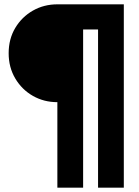

<svg xmlns="http://www.w3.org/2000/svg" viewBox="-20 -718 640 887"><path d="M245 -246Q183 -246 132 -275Q81 -304 50.5 -355.5Q20 -407 20 -472Q20 -538 50.5 -589Q81 -640 132 -669Q183 -698 245 -698H552V149H433V-582H364V149H245Z"/></svg>

Font: Lilex Nerd Font
Style: Bold
Weight: 700
Designer: Mike Abbink, Paul van der Laan, Pieter van Rosmalen, Mikhael Khrustik
Foundry: Mikhael Khrustik
Version: Version 2.400; ttfautohint (v1.8.4.7-5d5b);Nerd Fonts 3.3.0